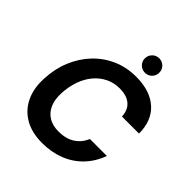

<svg xmlns="http://www.w3.org/2000/svg" viewBox="-242 -1056 1225 1225"><g transform="rotate(45 370.5 -443.5)"><path d="M339 12Q245 12 180.5 -26Q116 -64 84.5 -131.5Q53 -199 58 -289Q62 -380 94 -457Q126 -534 180.5 -591.5Q235 -649 307.5 -680.5Q380 -712 465 -712Q592 -712 663 -648Q734 -584 734 -468H580Q578 -524 543 -554.5Q508 -585 442 -585Q392 -585 349 -564Q306 -543 274 -505Q242 -467 223.5 -415Q205 -363 202 -301Q199 -242 217 -200.5Q235 -159 271.5 -136.5Q308 -114 362 -114Q427 -114 471 -142Q515 -170 537 -222H690Q664 -149 613.5 -96Q563 -43 493 -15.5Q423 12 339 12ZM486 -769Q459 -769 440 -788Q421 -807 421 -834Q421 -861 440 -880Q459 -899 486 -899Q514 -899 532.5 -880Q551 -861 551 -834Q551 -807 532.5 -788Q514 -769 486 -769Z"/></g></svg>

Font: DM Sans ExtraBold
Style: Italic
Weight: 800
Italic angle: -10°
Designer: Colophon Foundry, Jonny Pinhorn
Foundry: Colophon Foundry
Version: Version 4.004;gftools[0.9.30]